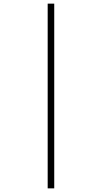

<svg xmlns="http://www.w3.org/2000/svg" viewBox="-20 -819 560 1055"><path d="M242 -799H278V216H242Z"/></svg>

Font: Noto Sans Sinhala UI SemiCondensed ExtraLight
Style: Regular
Weight: 200
Width: 4
Designer: Jelle Bosma - Monotype Design Team
Foundry: Monotype Imaging Inc.
Version: Version 2.006; ttfautohint (v1.8.4.7-5d5b)